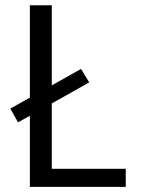

<svg xmlns="http://www.w3.org/2000/svg" viewBox="-20 -724 547 744"><path d="M95.7 0V-275.4L49.8 -250L20 -303.2L95.7 -345.7V-703.6H180.7V-393.1L293.9 -457L325.7 -404.8L180.7 -323.2V-69.8H467.3V0Z"/></svg>

Font: Metrophobic
Style: Regular
Weight: 400
Designer: vernon adams
Foundry: vernon adams
Version: Version 1.000